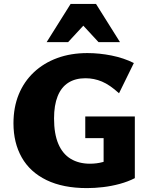

<svg xmlns="http://www.w3.org/2000/svg" viewBox="-20 -947 769 984"><path d="M426 17Q303 17 218.5 -24Q134 -65 91.5 -140Q49 -215 49 -315Q49 -397 76 -463Q103 -529 153.5 -576.5Q204 -624 273.5 -649.5Q343 -675 428 -675Q489 -675 551.5 -662.5Q614 -650 666 -624L590 -469Q543 -512 502.5 -529Q462 -546 418 -546Q366 -546 330 -523Q294 -500 275.5 -454Q257 -408 257 -340Q257 -261 279 -209.5Q301 -158 342.5 -133Q384 -108 441 -108Q476 -108 507 -116.5Q538 -125 562 -140L511 -83V-239H417V-350H671V-34Q636 -16 593.5 -4.5Q551 7 508 12Q465 17 426 17ZM485 -731 375 -850 342 -927H472L595 -731ZM219 -731 342 -927H472L439 -850L329 -731Z"/></svg>

Font: Ysabeau Office Black
Style: Regular
Weight: 900
Designer: Christian Thalmann (Catharsis Fonts)
Version: Version 2.001;gftools[0.9.30]; featfreeze: tnum,lnum,ss02